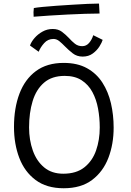

<svg xmlns="http://www.w3.org/2000/svg" viewBox="-20 -1004 717 1050"><path d="M328.5 25.5Q235 25.5 174.8 -19.5Q114.5 -64.5 85.5 -140.5Q56.5 -216.5 56.5 -310Q56.5 -413 86.5 -492Q116.5 -571 176.8 -615.5Q237 -660 328.5 -660Q403.5 -660 455.8 -631Q508 -602 540 -552.2Q572 -502.5 586.8 -439Q601.5 -375.5 601.5 -306Q601.5 -216 572.8 -140.8Q544 -65.5 483.8 -20Q423.5 25.5 328.5 25.5ZM326 -54Q397.5 -54 441.5 -89Q485.5 -124 505.5 -181.5Q525.5 -239 525.5 -307Q525.5 -360 516.2 -410.2Q507 -460.5 485.2 -500.8Q463.5 -541 426.5 -565Q389.5 -589 334 -589Q264 -589 221 -552Q178 -515 158.5 -451.2Q139 -387.5 139 -307Q139 -238.5 159.5 -180.8Q180 -123 221.5 -88.5Q263 -54 326 -54ZM144 -755Q151 -775.5 169 -796.2Q187 -817 212.5 -831.2Q238 -845.5 268.5 -845.5Q298.5 -845.5 319 -830Q339.5 -814.5 357 -796Q372.5 -778.5 389.5 -765Q406.5 -751.5 429.5 -751.5Q452 -751.5 467.2 -769.2Q482.5 -787 490 -811.5L541.5 -786Q537.5 -772 524 -750.2Q510.5 -728.5 487.5 -711.5Q464.5 -694.5 432 -694.5Q400.5 -694.5 377.5 -712.5Q354.5 -730.5 335 -750.5Q319.5 -766.5 304.5 -778.8Q289.5 -791 272.5 -791Q242 -791 221.8 -768.5Q201.5 -746 191.5 -721ZM524.5 -930Q491 -930 445.2 -928.5Q399.5 -927 349 -924.5Q298.5 -922 250.2 -918.8Q202 -915.5 164 -912.5Q163 -924 163.2 -937.2Q163.5 -950.5 165 -960Q180.5 -963 213.5 -966.2Q246.5 -969.5 289 -972.5Q331.5 -975.5 376 -978.2Q420.5 -981 459 -982.8Q497.5 -984.5 521.5 -984.5Z"/></svg>

Font: Grandstander Light
Style: Regular
Weight: 300
Designer: Tyler Finck
Foundry: Etcetera Type Co
Version: Version 1.200; ttfautohint (v1.8.3)